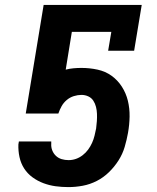

<svg xmlns="http://www.w3.org/2000/svg" viewBox="-20 -755 640 783"><path d="M259 8Q232 8 206.5 4.5Q181 1 157 -8Q133 -17 112.5 -32Q92 -47 78.5 -68Q65 -89 59.5 -114.5Q54 -140 55 -166L57 -178H189V-169Q188 -155 193 -142Q198 -129 208 -119.5Q218 -110 231.5 -106Q245 -102 260 -102Q275 -102 289.5 -107Q304 -112 317 -122Q330 -132 339.5 -145Q349 -158 355.5 -172.5Q362 -187 365.5 -201.5Q369 -216 372 -231Q374 -246 375 -261Q376 -276 375.5 -290.5Q375 -305 371.5 -319Q368 -333 360.5 -344.5Q353 -356 340 -362Q327 -368 312 -368Q297 -368 281 -363Q265 -358 252 -347Q239 -336 231 -321.5Q223 -307 218 -292H85L158 -735H558L527 -548H421L434 -625H273L248 -471Q263 -475 279.5 -476.5Q296 -478 312 -478Q346 -478 378 -471Q410 -464 435 -446Q460 -428 477 -401.5Q494 -375 501.5 -344Q509 -313 508.5 -280Q508 -247 502 -213Q497 -185 488.5 -156Q480 -127 463.5 -101Q447 -75 424.5 -53Q402 -31 374.5 -17Q347 -3 317.5 2.5Q288 8 259 8Z"/></svg>

Font: Iosevka Etoile Extrabold
Style: Italic
Weight: 800
Italic angle: -9°
Designer: Belleve Invis
Foundry: Belleve Invis
Version: Version 22.1.2; ttfautohint (v1.8.4)